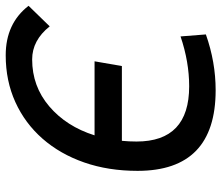

<svg xmlns="http://www.w3.org/2000/svg" viewBox="-70 -672 753 652"><g transform="rotate(-90 306.0 -346.5)"><path d="M325.2 9.8Q51.3 9.8 51.3 -255.4Q51.3 -354.5 79.8 -436.5Q108.4 -518.6 160.6 -578.1Q212.9 -637.7 284.9 -670.4Q356.9 -703.1 443.8 -703.1Q551.8 -703.1 611.8 -625.5L542 -553.7Q494.6 -613.3 429.7 -613.3Q338.4 -613.3 270.3 -555.2Q202.1 -497.1 171.9 -401.4H423.3L407.2 -308.6H153.3Q150.9 -284.2 150.9 -258.8Q150.9 -80.1 338.4 -80.1Q421.4 -80.1 507.8 -109.4L514.6 -23.4Q420.9 9.8 325.2 9.8Z"/></g></svg>

Font: Cascadia Mono
Style: Italic
Weight: 400
Italic angle: -10°
Monospace: yes
Designer: Aaron Bell
Foundry: Saja Typeworks
Version: Version 2404.023; ttfautohint (v1.8.4)